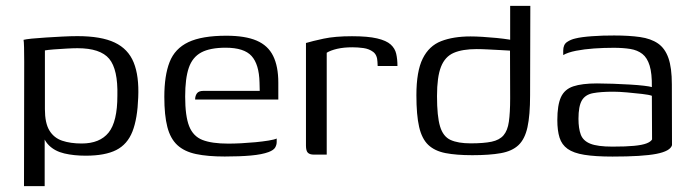

<svg xmlns="http://www.w3.org/2000/svg" viewBox="-20 -525 2353 652"><path d="M61.5 107 62.2 -315.4Q62.2 -342.6 61.7 -363.4Q61.2 -384.3 60 -389.7Q67.5 -391.7 88.1 -393.9Q108.7 -396 135.8 -397.6Q162.9 -399.3 191.3 -400.8Q219.7 -402.3 243 -402.3Q323.7 -402.3 369.5 -380.5Q415.3 -358.8 433.9 -313Q452.6 -267.1 449.4 -194.3Q446.9 -122.3 429.8 -78.5Q412.6 -34.7 374.7 -15.5Q336.8 3.7 271.2 3.7Q230.6 3.7 198.5 -3.9Q166.3 -11.5 146.1 -31.5Q125.9 -51.5 120.1 -87.7L131.7 -98.7V107ZM257.4 -37.7Q318.9 -37.7 348.8 -74.8Q378.6 -111.8 378.6 -200.1Q380.8 -289.4 350.8 -325.4Q320.8 -361.3 243.1 -361.3Q228.2 -361.3 205.6 -360Q183 -358.8 162.6 -357.2Q142.2 -355.6 132.5 -353.8V-154.2Q132.5 -107 147.8 -81.9Q163 -56.7 191.1 -47.2Q219.2 -37.7 257.4 -37.7Z M743.1 6.5Q685.1 6.5 645.6 -1.9Q606.1 -10.3 582.3 -32.2Q558.5 -54.2 548.3 -93.8Q538 -133.4 538 -196.1Q538 -268.5 555.9 -314.2Q573.7 -360 619.7 -381.9Q665.7 -403.7 748.5 -403.7Q812.7 -403.7 851.5 -387.1Q890.2 -370.5 907.6 -335Q925.1 -299.5 925.1 -244.1V-187H642.6Q642.6 -199.4 648.7 -207.9Q654.8 -216.4 670.7 -216.4H862L861.3 -245Q859.8 -306.6 834.3 -334.8Q808.9 -363 746.2 -363Q693.5 -363 663.4 -346.9Q633.4 -330.7 621.1 -294.7Q608.8 -258.7 608.8 -197.2Q608.8 -131 622.3 -96.6Q635.9 -62.1 667.7 -49.7Q699.6 -37.3 755.2 -37.3Q774.2 -37.3 798.7 -38.5Q823.3 -39.8 847.9 -42.1Q872.5 -44.5 892.2 -47.7Q911.9 -50.9 919.6 -54.6V-42.8Q919.6 -33.2 914.5 -24.2Q909.4 -15.2 892 -8.6Q869.6 -0.3 832.1 3.1Q794.7 6.5 743.1 6.5Z M1089.5 0H1045.3Q1032.1 0 1025.5 -6.3Q1019 -12.7 1019 -30.7V-379Q1040.6 -385.5 1079.2 -393.8Q1117.9 -402 1175.3 -402Q1229.1 -402 1260.5 -394.6Q1292 -387.2 1306.7 -373.9Q1321.4 -360.6 1325.5 -342.2Q1329.7 -323.8 1329.7 -300.8H1262.5L1261.8 -314.8Q1261 -338.4 1247.3 -348.7Q1233.5 -359.1 1214.2 -361.8Q1195 -364.4 1176.4 -364.4Q1147.3 -364.4 1124.8 -359.2Q1102.3 -353.9 1089.5 -345.9Z M1394 -201.7Q1394 -283 1415.5 -326.1Q1436.9 -369.3 1478.2 -385.3Q1519.5 -401.3 1577.8 -401.3Q1594.6 -401.3 1618.4 -399.9Q1642.3 -398.5 1666.2 -396.1Q1690.2 -393.7 1708.3 -390.8Q1726.4 -387.9 1732.7 -384.8L1712.4 -375V-505H1780.9L1780.1 -201Q1780.1 -133.5 1771.2 -93Q1762.3 -52.5 1740.6 -32.1Q1719 -11.7 1680.8 -4.9Q1642.5 2 1583.8 2Q1529.6 2 1492.9 -5.1Q1456.2 -12.3 1434.4 -32.9Q1412.6 -53.6 1403.3 -93.9Q1394 -134.3 1394 -201.7ZM1578.3 -38.2Q1622.7 -38.2 1649.4 -43.8Q1676.1 -49.4 1689.9 -65.5Q1703.7 -81.5 1708 -111.6Q1712.4 -141.7 1712.4 -191.4L1711.9 -353.1Q1701 -353.8 1680.5 -354.9Q1660.1 -356 1637.9 -357.1Q1615.7 -358.3 1598.6 -358.3Q1550.5 -358.3 1520.8 -345.5Q1491.1 -332.6 1477.6 -298.3Q1464 -264 1464 -198.7Q1464 -129.8 1474.4 -95.6Q1484.7 -61.4 1510 -49.8Q1535.4 -38.2 1578.3 -38.2Z M2059.9 6.7Q2001.2 6.7 1964.4 0.7Q1927.5 -5.2 1907.5 -19.5Q1887.6 -33.7 1880.1 -57.7Q1872.6 -81.7 1872.6 -117.2Q1872.6 -168.2 1884.9 -195.1Q1897.3 -222 1926.9 -231.8Q1956.6 -241.7 2007.2 -241.7Q2032.4 -241.7 2061.7 -240.6Q2091 -239.5 2118.7 -237.9Q2146.4 -236.3 2166.6 -233.9Q2186.8 -231.5 2193.6 -229.3Q2194.3 -275.2 2186.1 -302.1Q2177.9 -328.9 2161.4 -341.8Q2144.8 -354.8 2120.2 -358.8Q2095.5 -362.7 2064.1 -362.7Q2030.5 -362.7 1997.1 -360.4Q1963.7 -358 1936 -352.6Q1908.3 -347.1 1892.6 -338V-353Q1892.6 -373.6 1905.5 -382.3Q1918.3 -391 1933.7 -394.3Q1953 -399.3 1989.7 -402Q2026.3 -404.7 2065.6 -404.5Q2116.6 -404.5 2153.5 -399.2Q2190.5 -393.9 2214.4 -377.4Q2238.3 -360.9 2249.9 -327.8Q2261.5 -294.8 2261.5 -238.5L2262 -31.9Q2256.1 -11.7 2208.9 -2.5Q2161.7 6.7 2059.9 6.7ZM2059.7 -27.1Q2106.1 -27.1 2133.5 -29.8Q2161 -32.5 2175.3 -38Q2189.5 -43.4 2194.3 -51.4L2193.6 -199.7Q2184.8 -203.2 2160.5 -206Q2136.2 -208.9 2109.1 -211.2Q2082 -213.6 2062.6 -213.6Q2020 -213.6 1993.7 -208.6Q1967.4 -203.6 1955.9 -184Q1944.4 -164.3 1944.4 -121.6Q1944.4 -89 1952.2 -68Q1960 -46.9 1984.7 -37Q2009.4 -27.1 2059.7 -27.1Z"/></svg>

Font: Genos Thin
Style: Regular
Weight: 100
Designer: Robert E. Leuschke
Foundry: Robert E. Leuschke
Version: Version 1.010